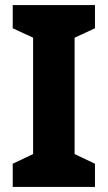

<svg xmlns="http://www.w3.org/2000/svg" viewBox="-20 -734 423 754"><path d="M353 0H30V-91L110 -129V-586L30 -623V-714H353V-623L273 -586V-129L353 -91Z"/></svg>

Font: Noto Sans Gurmukhi SemiCondensed ExtraBold
Style: Regular
Weight: 800
Width: 4
Designer: Jelle Bosma - Monotype Design Team
Foundry: Monotype Imaging Inc.
Version: Version 2.004; ttfautohint (v1.8.4.7-5d5b)